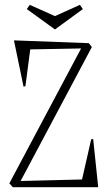

<svg xmlns="http://www.w3.org/2000/svg" viewBox="-20 -780 448 800"><path d="M33.2 0 19 -16.1 317.9 -578.1 106 -574.2 85.9 -420.9 78.1 -418.9 38.1 -611.8 350.1 -600.1 362.8 -584 65.9 -25.9 321.8 -32.2 359.9 -199.2 368.2 -201.2 389.2 0ZM91.8 -742.2 104 -759.8 209 -712.9 313 -759.8 325.2 -742.2 209 -657.2Z"/></svg>

Font: Halibut Cnd Thin
Style: Regular
Weight: 250
Width: 3
Designer: Matteo Maggi
Foundry: Collletttivo
Version: Version 3.080 | FøM Fix